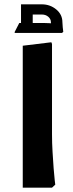

<svg xmlns="http://www.w3.org/2000/svg" viewBox="-20 -866 335 886"><path d="M85 0V-655L217 -671L220 -663V-247Q220 -206 222.5 -165Q225 -124 227.5 -89.5Q230 -55 232.5 -34.5Q235 -14 235 -14L220 0ZM215 -763Q215 -778 203 -788.5Q191 -799 173 -799H117V-846H173Q211 -846 239.5 -822.5Q268 -799 268 -763ZM49 -714 47 -717 69 -760H109V-714ZM77 -714V-846H131V-714ZM109 -714V-760H180Q194 -760 208 -759Q222 -758 222 -758V-714ZM220 -714Q219 -727 217 -740Q215 -753 215 -763H268Q268 -753 269.5 -740.5Q271 -728 272 -719L266 -714Z"/></svg>

Font: Fustat ExtraBold
Style: Regular
Weight: 800
Designer: Mohamed Gaber, Khaled Hosny, Laura Garcia Mut
Foundry: Kief Type Foundry, Alif Type Foundry, Hard Type Foundry
Version: Version 1.007